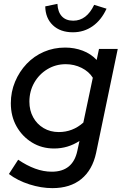

<svg xmlns="http://www.w3.org/2000/svg" viewBox="-20 -762 636 993"><path d="M251 211Q193 211 132 191.5Q71 172 26 138L74 64Q118 94 161.5 110Q205 126 248 126Q357 126 380 18L391 -33Q331 6 260 6Q196 6 145.5 -25Q95 -56 65.5 -108.5Q36 -161 36 -228Q36 -287 58 -339.5Q80 -392 118 -432Q156 -472 207 -494Q258 -516 317 -516Q365 -516 407.5 -500Q450 -484 480 -452L492 -509H589L477 29Q458 117 400.5 164Q343 211 251 211ZM284 -79Q356 -79 411 -128L460 -360Q440 -392 402 -411Q364 -430 320 -430Q268 -430 225 -404Q182 -378 157 -334Q132 -290 132 -236Q132 -191 151.5 -155.5Q171 -120 205.5 -99.5Q240 -79 284 -79ZM357 -595Q292 -595 253.5 -631.5Q215 -668 214 -729L277 -742Q279 -700 300 -677.5Q321 -655 359 -655Q428 -655 467 -737L531 -717Q504 -658 459 -626.5Q414 -595 357 -595Z"/></svg>

Font: Red Hat Display SemiBold
Style: Italic
Weight: 600
Italic angle: -12°
Designer: Pentagram, MCKL
Foundry: Pentagram, MCKL
Version: Version 1.023